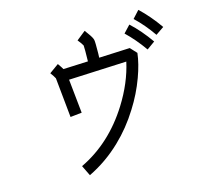

<svg xmlns="http://www.w3.org/2000/svg" viewBox="-125 -981 1250 1185"><g transform="rotate(-15 500.0 -389.0)"><path d="M781.2 -769.5Q845.7 -710 902.3 -628.9L850.6 -591.8Q796.9 -668 738.3 -723.6ZM858.4 -842.8Q921.9 -783.2 979.5 -701.2L926.8 -665Q874 -741.2 815.4 -795.9ZM548.8 -620.1 746.1 -628.9 784.2 -587.9Q776.4 -520.5 746.1 -437.5Q711.9 -343.8 657.2 -257.8Q594.7 -157.2 512.7 -79.1Q418.9 10.7 305.7 65.4L273.4 -1Q468.8 -94.7 595.7 -296.9Q675.8 -424.8 704.1 -553.7L334 -537.1Q340.8 -462.9 356.4 -320.3L283.2 -312.5Q260.7 -530.3 257.8 -566.4Q251 -580.1 232.4 -605.5L292 -648.4Q299.8 -636.7 308.6 -624Q313.5 -615.2 317.4 -609.4L475.6 -616.2Q477.5 -698.2 475.6 -717.8Q468.8 -731.4 447.3 -757.8L504.9 -803.7Q513.7 -793 522.5 -779.3Q544.9 -749 547.9 -733.4Q550.8 -720.7 549.8 -647.5Q549.8 -634.8 548.8 -620.1ZM257.8 -571.3Q257.8 -570.3 257.8 -569.3Q257.8 -570.3 257.8 -571.3Z"/></g></svg>

Font: irohakakuC Regular
Style: Regular
Weight: 400
Designer: [Source Han Sans]
Ryoko NISHIZUKA Ë•øÂ°öÊ∂ºÂ≠ê (kana & ideographs); Paul D. Hunt (Latin, Greek & Cyrillic); Wenlong ZHAN
Version: Version 1.001.20160904